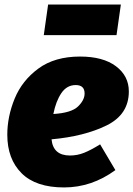

<svg xmlns="http://www.w3.org/2000/svg" viewBox="-20 -802 585 842"><path d="M206 -191Q213 -120 287 -120Q319 -120 349 -132Q379 -144 419 -169L486 -56Q382 20 261 20Q137 20 74.5 -42.5Q12 -105 12 -211Q12 -291 44.5 -370Q77 -449 148.5 -501.5Q220 -554 331 -554Q432 -554 488.5 -511.5Q545 -469 545 -401Q545 -300 447.5 -252Q350 -204 206 -191ZM351 -392Q351 -429 312 -429Q273 -429 249 -393.5Q225 -358 214 -302Q293 -307 322 -335Q351 -363 351 -392ZM491 -648H172L191 -782H510Z"/></svg>

Font: Fira Sans Black
Style: Italic
Weight: 900
Italic angle: -8°
Designer: Carrois Corporate & Edenspiekermann AG
Foundry: Carrois Corporate GbR & Edenspiekermann AG
Version: Version 4.203